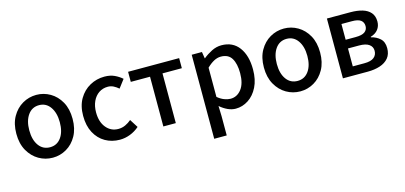

<svg xmlns="http://www.w3.org/2000/svg" viewBox="-67 -1025 3607 1708"><g transform="rotate(-15 1736.5 -170.5)"><path d="M308.1 14.2Q239.3 14.2 180.2 -20Q121.1 -54.2 84.5 -118.9Q47.9 -183.6 47.9 -274.9Q47.9 -366.7 84.5 -431.2Q121.1 -495.6 180.2 -529.8Q239.3 -564 308.1 -564Q376 -564 434.8 -529.8Q493.7 -495.6 529.8 -431.2Q565.9 -366.7 565.9 -274.9Q565.9 -183.6 529.8 -118.9Q493.7 -54.2 434.8 -20Q376 14.2 308.1 14.2ZM308.1 -82Q372.6 -82 410.4 -134.5Q448.2 -187 448.2 -274.9Q448.2 -361.8 410.4 -415.5Q372.6 -469.2 308.1 -469.2Q242.7 -469.2 204.8 -415.5Q167 -361.8 167 -274.9Q167 -187 204.8 -134.5Q242.7 -82 308.1 -82Z M926.3 14.2Q851.6 14.2 792 -20Q732.4 -54.2 697.8 -118.9Q663.1 -183.6 663.1 -274.9Q663.1 -366.7 700.9 -431.2Q738.8 -495.6 800.8 -529.8Q862.8 -564 935.1 -564Q987.8 -564 1027.1 -545.7Q1066.4 -527.3 1096.2 -501L1039.1 -425.8Q1016.6 -445.3 992.7 -457.3Q968.8 -469.2 941.4 -469.2Q894.5 -469.2 858.6 -444.8Q822.8 -420.4 802.5 -376.7Q782.2 -333 782.2 -274.9Q782.2 -187 825.7 -134.5Q869.1 -82 937 -82Q971.7 -82 1002.2 -96.2Q1032.7 -110.4 1057.1 -131.8L1105.5 -55.2Q1066.9 -21.5 1020.3 -3.7Q973.6 14.2 926.3 14.2Z M1328.1 0V-458H1150.9V-550.8H1621.1V-458H1442.9V0Z M1736.8 223.1V-550.8H1831.1L1840.8 -490.2H1842.8Q1878.9 -520 1922.6 -542Q1966.3 -564 2012.7 -564Q2117.2 -564 2173.6 -487.8Q2230 -411.6 2230 -284.2Q2230 -189.5 2196.5 -122.8Q2163.1 -56.2 2108.9 -21Q2054.7 14.2 1992.7 14.2Q1957 14.2 1920.2 -2.4Q1883.3 -19 1849.1 -48.8L1852.1 44.9V223.1ZM1970.7 -83Q2030.8 -83 2070.8 -134.5Q2110.8 -186 2110.8 -282.2Q2110.8 -368.2 2080.8 -418Q2050.8 -467.8 1981.9 -467.8Q1949.7 -467.8 1918 -450.9Q1886.2 -434.1 1852.1 -400.9V-131.8Q1884.3 -105 1915.3 -94Q1946.3 -83 1970.7 -83Z M2587.9 14.2Q2519 14.2 2460 -20Q2400.9 -54.2 2364.3 -118.9Q2327.6 -183.6 2327.6 -274.9Q2327.6 -366.7 2364.3 -431.2Q2400.9 -495.6 2460 -529.8Q2519 -564 2587.9 -564Q2655.8 -564 2714.6 -529.8Q2773.4 -495.6 2809.6 -431.2Q2845.7 -366.7 2845.7 -274.9Q2845.7 -183.6 2809.6 -118.9Q2773.4 -54.2 2714.6 -20Q2655.8 14.2 2587.9 14.2ZM2587.9 -82Q2652.3 -82 2690.2 -134.5Q2728 -187 2728 -274.9Q2728 -361.8 2690.2 -415.5Q2652.3 -469.2 2587.9 -469.2Q2522.5 -469.2 2484.6 -415.5Q2446.8 -361.8 2446.8 -274.9Q2446.8 -187 2484.6 -134.5Q2522.5 -82 2587.9 -82Z M2981.9 0V-550.8H3200.2Q3260.7 -550.8 3307.9 -536.9Q3355 -522.9 3382.1 -491.7Q3409.2 -460.4 3409.2 -409.2Q3409.2 -367.2 3385.3 -336.4Q3361.3 -305.7 3316.9 -293V-288.1Q3365.2 -276.9 3398.7 -246.3Q3432.1 -215.8 3432.1 -158.2Q3432.1 -102.5 3403.1 -67.6Q3374 -32.7 3324 -16.4Q3273.9 0 3210.9 0ZM3094.2 -325.2H3186Q3245.1 -325.2 3271 -344.5Q3296.9 -363.8 3296.9 -397Q3296.9 -432.1 3272 -451.2Q3247.1 -470.2 3190.9 -470.2H3094.2ZM3094.2 -80.1H3201.2Q3261.2 -80.1 3289.6 -102.8Q3317.9 -125.5 3317.9 -165Q3317.9 -201.7 3287.6 -223.4Q3257.3 -245.1 3195.8 -245.1H3094.2Z"/></g></svg>

Font: Source Han Sans CN Medium
Style: Regular
Weight: 500
Designer: Ryoko NISHIZUKA  (kana, bopomofo & ideographs); Paul D. Hunt (Latin, Greek & Cyrillic); Sandoll Communications , Soo-you
Foundry: Adobe
Version: Version 2.004;hotconv 1.0.118;makeotfexe 2.5.65603